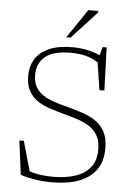

<svg xmlns="http://www.w3.org/2000/svg" viewBox="-61 -955 703 1011"><g transform="rotate(5 291.0 -450.0)"><path d="M465 -669.5 441.5 -669 456.5 -722.5H477.5L485.5 -495.5L459.5 -495L435.5 -648.5L471 -617Q428 -650 388.5 -664Q349 -678 291.5 -678Q200 -678 157.5 -643Q115 -608 115 -547Q115 -506.5 130.8 -480.5Q146.5 -454.5 173.5 -438Q200.5 -421.5 234.8 -410.8Q269 -400 306 -390.5Q343.5 -380.5 380.5 -368.2Q417.5 -356 448.8 -335.2Q480 -314.5 498.5 -280.2Q517 -246 517 -191.5Q517 -122 484.2 -77.5Q451.5 -33 392.5 -11.5Q333.5 10 254 10Q203 10 162.8 3.5Q122.5 -3 85.5 -15L62.5 -194.5H86L139 -7.5L95.5 -53.5Q130.5 -34 170.5 -26.8Q210.5 -19.5 257.5 -19.5Q323 -19.5 373.2 -36.2Q423.5 -53 452 -88.8Q480.5 -124.5 480.5 -183Q480.5 -228 463.5 -257.2Q446.5 -286.5 417.8 -304.2Q389 -322 353.8 -333.5Q318.5 -345 281.5 -354.5Q245 -364.5 208.8 -376.2Q172.5 -388 143.5 -407.2Q114.5 -426.5 96.8 -457.8Q79 -489 79 -537.5Q79 -589 102.8 -627.2Q126.5 -665.5 175.5 -686.8Q224.5 -708 301 -708Q348 -708 390.5 -696.8Q433 -685.5 465 -669.5ZM261 -757.5 364.5 -910H417V-902L283.5 -757.5Z"/></g></svg>

Font: Newsreader 9pt ExtraLight
Style: Regular
Weight: 250
Designer: Hugues Gentile
Foundry: Production Type
Version: Version 1.003